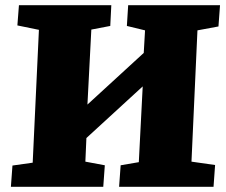

<svg xmlns="http://www.w3.org/2000/svg" viewBox="-20 -720 871 740"><path d="M530 -387 313 -188 309 -97 384 -83 378 0H22L28 -82L106 -93L130 -605L47 -622L53 -700H409L405 -620L332 -606L317 -317L534 -516L539 -603L469 -620L474 -700H828L822 -618L741 -603L718 -97L809 -84L803 0H439L445 -83L515 -95Z"/></svg>

Font: Literata 12pt ExtraBold
Style: Italic
Weight: 800
Italic angle: -2°
Designer: Latin by Veronika Burian and Jose Scaglione. Greek by Irene Vlachou. Cyrillic by Vera Evstafieva
Foundry: TypeTogether
Version: Version 3.002